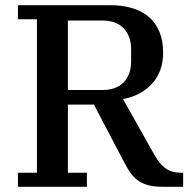

<svg xmlns="http://www.w3.org/2000/svg" viewBox="-20 -718 739 738"><path d="M49 -54H122V-644H49V-698H404Q450 -698 487.5 -687Q525 -676 551.5 -653.5Q578 -631 592.5 -596.5Q607 -562 607 -516Q607 -444 565.5 -397.5Q524 -351 453 -337L575 -120Q595 -85 618.5 -69.5Q642 -54 677 -54H684V0H607Q575 0 552.5 -5.5Q530 -11 513 -22.5Q496 -34 483 -51.5Q470 -69 458 -93L341 -316H241V-54H314V0H49ZM241 -372H374Q427 -372 455.5 -402Q484 -432 484 -482V-529Q484 -579 455.5 -609Q427 -639 374 -639H241Z"/></svg>

Font: IBM Plex Serif Medm
Style: Regular
Weight: 500
Designer: Mike Abbink, Paul van der Laan, Pieter van Rosmalen
Foundry: Bold Monday
Version: Version 3.001